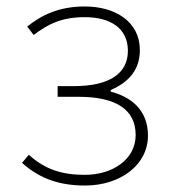

<svg xmlns="http://www.w3.org/2000/svg" viewBox="-20 -560 525 593"><path d="M243 13C352 13 437 -51 437 -141C437 -222 383 -261 322 -277V-282C378 -306 412 -345 412 -405C412 -494 335 -540 242 -540C161 -540 108 -513 64 -478L84 -452C128 -485 169 -507 242 -507C318 -507 375 -475 375 -403C375 -335 321 -294 208 -294H158V-261H223C336 -261 399 -223 399 -143C399 -67 327 -20 242 -20C174 -20 121 -35 69 -82L48 -57C105 -6 167 13 243 13Z"/></svg>

Font: SSpoqa Han Sans Neo Thin
Style: Regular
Weight: 100
Designer: [Spoqa Han Sans Neo] Dong-huui Kim  Younghwa Kang  Yujin Lee  [Noto Sans] Ryoko NISHIZUKA  (kana & ideographs); Paul D. 
Foundry: Spoqa (http://www.spoqa-han-sans.com)
Version: Version 1.000